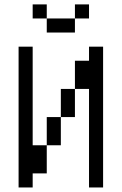

<svg xmlns="http://www.w3.org/2000/svg" viewBox="-20 -832 540 852"><path d="M375 -750V-812.5H312.5V-750H187.5V-687.5H312.5V-750ZM125 -62.5H187.5Q187.5 -62.5 187.5 -187.5H125V-625H62.5Q62.5 -625 62.5 0H125ZM375 -437.5V0H437.5Q437.5 0 437.5 -625H375V-562.5H312.5Q312.5 -562.5 312.5 -437.5H250Q250 -437.5 250 -312.5H187.5Q187.5 -312.5 187.5 -187.5H250Q250 -187.5 250 -312.5H312.5Q312.5 -312.5 312.5 -437.5ZM187.5 -750V-812.5H125V-750Z"/></svg>

Font: Unifont
Style: Regular
Weight: 500
Version: Version 13.0.05